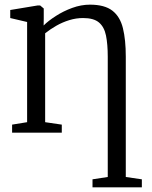

<svg xmlns="http://www.w3.org/2000/svg" viewBox="-20 -570 651 825"><path d="M377.5 235V200.5L443 190.5V-326Q443 -380 435.5 -417Q428 -454 405.5 -473.2Q383 -492.5 337 -492.5Q307 -492.5 277.8 -483.5Q248.5 -474.5 222.2 -459.5Q196 -444.5 174 -427V-45L245.5 -34.5V0H32V-34.5L96.5 -45V-475.5L24 -492.5V-527L141.5 -546.5H152.5L168 -533.5V-491L167.5 -460.5Q187.5 -480.5 219.8 -501.2Q252 -522 290.2 -536Q328.5 -550 366.5 -550Q429.5 -550 462.8 -524.2Q496 -498.5 508.2 -448.8Q520.5 -399 520.5 -326.5V190.5L589.5 200.5V235Z"/></svg>

Font: Merriweather 60pt Light
Style: Regular
Weight: 300
Version: Version 2.100